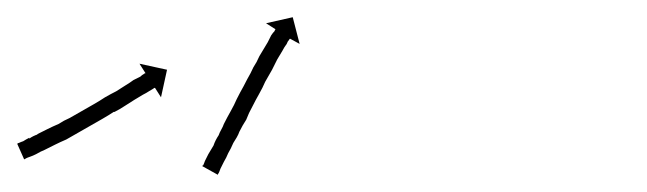

<svg xmlns="http://www.w3.org/2000/svg" viewBox="-31 -208 751 223"><path d="M-9 -42Q-7 -43 -4 -44Q-1 -46 3 -48Q3 -48 3 -48Q3 -48 3 -47Q3 -47 3 -47Q3 -47 3 -47Q7 -50 13 -52Q13 -52 13 -52Q13 -52 13 -52Q13 -52 12.5 -52Q12 -52 12 -52Q18 -55 24 -58Q24 -58 24 -58Q24 -58 24 -58Q24 -58 24 -58Q24 -58 24 -58Q30 -61 37 -64Q37 -64 37 -64Q37 -64 37 -64Q37 -64 37 -64Q37 -64 37 -64Q43 -68 50 -71Q50 -71 50 -71Q50 -71 50 -71Q50 -71 50 -71Q50 -71 50 -71Q57 -75 64 -79Q71 -83 78 -87Q85 -91 91 -95Q98 -99 104 -102Q110 -106 115 -109Q120 -112 124 -115Q128 -117 132 -119Q134 -121 136 -122Q137 -123 138 -123L131 -134L163 -127L156 -95L149 -106Q148 -106 147 -105Q145 -104 142 -102Q139 -100 135 -98Q130 -95 125 -92Q120 -89 114 -85Q108 -81 102 -78H101Q95 -74 88 -70Q81 -66 74 -62Q67 -58 60 -54Q60 -54 60 -54Q60 -54 60 -54Q60 -54 60 -54Q60 -54 60 -54Q53 -50 46 -46Q46 -46 46 -46Q46 -46 46 -46Q46 -46 46 -46Q46 -46 46 -46Q39 -43 33 -40Q33 -40 33 -40Q33 -40 33 -40Q33 -40 33 -40Q33 -40 33 -40Q27 -37 21 -34Q21 -34 21 -34Q21 -34 21 -34Q21 -34 21 -34Q21 -34 21 -34Q16 -32 11 -29Q11 -29 11 -29Q11 -29 11 -29Q11 -29 11 -29Q11 -29 11 -29Q7 -27 4 -26Q1 -25 -1 -24Q-2 -23 -3 -23L-11 -41Q-10 -42 -9 -42ZM205 -16Q206 -18 207 -21Q209 -25 211 -29Q214 -34 217 -39Q219 -45 223 -51Q224 -54 226 -57.5Q228 -61 229 -64Q233 -72 237 -79Q241 -86 244 -93Q248 -101 252 -108Q256 -116 260 -123Q263 -130 267 -136Q270 -143 274 -149Q274 -149 274 -149Q274 -149 274 -149Q274 -149 274 -149Q274 -149 274 -149Q277 -154 280 -159Q280 -159 280 -159Q280 -159 280 -159Q280 -159 280 -159Q280 -159 280 -159Q282 -163 284 -167Q286 -170 288 -172Q288 -173 289 -174L278 -181L309 -188L317 -157L306 -163Q305 -163 305 -162Q303 -160 302 -157Q299 -153 297 -149Q297 -149 297 -149Q297 -149 297 -149Q297 -149 297 -149Q297 -149 297 -149Q294 -144 291 -139Q291 -139 291 -139Q291 -139 291 -139Q291 -139 291 -139Q291 -139 291 -139Q288 -133 285 -127Q281 -120 277 -113Q274 -106 270 -99Q266 -92 262 -84Q258 -77 255 -69Q251 -63 247 -55Q246 -52 244 -48.5Q242 -45 240 -42Q237 -35 234 -30Q232 -25 229 -20Q227 -16 225 -12Q224 -9 223 -7Q222 -6 222 -5L204 -15Q204 -16 205 -16Z"/></svg>

Font: FRB American Cursive Just Arrows Black
Style: Bold Italic
Weight: 900
Italic angle: -25°
Version: Version 2.0;Modular Font Editor K font №1